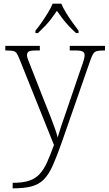

<svg xmlns="http://www.w3.org/2000/svg" viewBox="-20 -786 592 1046"><path d="M49 210Q104 210 138.5 198.5Q173 187 196 162Q219 137 236.5 98Q254 59 274 4L87 -462Q78 -485 71 -495.5Q64 -506 51 -508.5Q38 -511 12 -511H9V-536H197V-511H176Q145 -511 136 -505Q127 -499 127 -485Q127 -475 133.5 -459Q140 -443 154 -407L229 -216Q241 -187 254 -153.5Q267 -120 278 -89.5Q289 -59 294 -37Q303 -68 314.5 -102Q326 -136 341 -179L423 -419Q431 -440 436 -457.5Q441 -475 441 -485Q441 -498 431.5 -504.5Q422 -511 391 -511H360V-536H552V-511H548Q522 -511 509 -508Q496 -505 488.5 -494Q481 -483 472 -457L317 -12Q290 65 268 114.5Q246 164 219.5 191Q193 218 153.5 229Q114 240 52 240H49ZM173 -619Q189 -638 207 -664Q225 -690 241.5 -717Q258 -744 267 -766H314Q323 -744 339.5 -717Q356 -690 374.5 -664Q393 -638 408 -619V-606H394Q370 -628 352.5 -647Q335 -666 320 -685.5Q305 -705 290 -727Q275 -705 260.5 -685.5Q246 -666 228 -647Q210 -628 187 -606H173Z"/></svg>

Font: Noto Serif Armenian ExtraLight
Style: Regular
Weight: 250
Version: Version 2.007